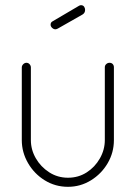

<svg xmlns="http://www.w3.org/2000/svg" viewBox="-20 -714 523 740"><path d="M242 6Q193 6 152.5 -19Q112 -44 88 -85.5Q64 -127 64 -174V-454Q64 -461 69.5 -466.5Q75 -472 82 -472Q89 -472 94 -466.5Q99 -461 99 -454V-174Q99 -137 118 -104Q137 -71 169.5 -50Q202 -29 242 -29Q282 -29 314 -49.5Q346 -70 365 -103.5Q384 -137 384 -174V-455Q384 -462 389.5 -467Q395 -472 402 -472Q410 -472 414.5 -467Q419 -462 419 -455V-174Q419 -126 395 -85Q371 -44 330.5 -19Q290 6 242 6ZM194 -601Q187 -601 181 -606.5Q175 -612 175 -619Q175 -628 183 -632L285 -692Q289 -694 292 -694Q300 -694 304 -688.5Q308 -683 308 -676Q308 -664 298 -658L203 -604Q201 -603 198.5 -602Q196 -601 194 -601Z"/></svg>

Font: Dosis ExtraLight ExtraLight
Style: Regular
Weight: 250
Version: Version 3.001; ttfautohint (v1.8.2)